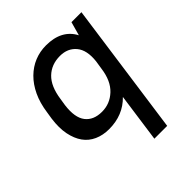

<svg xmlns="http://www.w3.org/2000/svg" viewBox="-197 -631 953 953"><g transform="rotate(-45 280.0 -154.0)"><path d="M210 8Q167 8 132.5 -7.5Q98 -23 76.5 -53Q55 -83 46 -127.5Q37 -172 45 -231L51 -269Q59 -327 80 -371.5Q101 -416 132 -446.5Q163 -477 201 -492.5Q239 -508 282 -508Q391 -508 433 -428L453 -500H523L425 200H335L371 -57Q308 8 210 8ZM246 -78Q302 -78 343.5 -117Q385 -156 395 -231L402 -276Q410 -348 379 -385Q348 -422 294 -422Q234 -422 195 -384.5Q156 -347 145 -269L139 -231Q129 -153 158 -115.5Q187 -78 246 -78Z"/></g></svg>

Font: Retni Sans Medium
Style: Italic
Weight: 500
Italic angle: -8°
Designer: Vitaly Kuzmin
Foundry: ParaType Ltd.
Version: Version 1.00;June 10, 2019;FontCreator 11.5.0.2425 64-bit; t